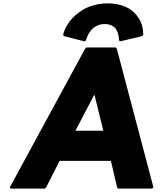

<svg xmlns="http://www.w3.org/2000/svg" viewBox="-20 -1114 970 1141"><path d="M483 -868 491 -875C491 -875 501 -916 533 -947C550 -960 572 -971 602 -971C631 -971 651 -961 665 -947C688 -917 687 -875 687 -875L693 -868L823 -899L831 -906C832 -951 819 -990 793 -1021V-1022L787 -1029C752 -1070 694 -1094 620 -1094C546 -1094 482 -1070 435 -1029L427 -1022C393 -992 366 -952 355 -906L361 -899ZM674 -825 668 -832H494L486 -825L38 0L44 7H246L254 0L334 -158H639L676 0L682 7H884L892 0ZM594 -337H428L541 -552Z"/></svg>

Font: Hussar Woodtype
Style: BlkObl
Weight: 900
Foundry: Cannot Into Space Fonts
Version: Version 1.07